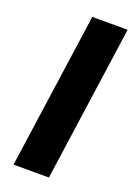

<svg xmlns="http://www.w3.org/2000/svg" viewBox="-136 -756 572 811"><g transform="rotate(20 149.5 -350.0)"><path d="M34 0 133 -700H292L193 0Z"/></g></svg>

Font: Finlandica
Style: Italic
Weight: 400
Italic angle: -8°
Designer: Niklas Ekholm, Juho Hiilivirta, Jaakko Suomalainen
Foundry: Helsinki Type Studio
Version: Version 1.064